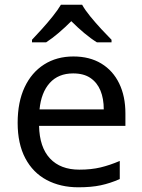

<svg xmlns="http://www.w3.org/2000/svg" viewBox="-20 -786 604 816"><path d="M292 -546Q361 -546 410.5 -516Q460 -486 486.5 -431.5Q513 -377 513 -304V-251H146Q148 -160 192.5 -112.5Q237 -65 317 -65Q368 -65 407.5 -74.5Q447 -84 489 -102V-25Q448 -7 408 1.5Q368 10 313 10Q237 10 178.5 -21Q120 -52 87.5 -113.5Q55 -175 55 -264Q55 -352 84.5 -415Q114 -478 167.5 -512Q221 -546 292 -546ZM291 -474Q228 -474 191.5 -433.5Q155 -393 148 -321H421Q421 -367 407 -401Q393 -435 364.5 -454.5Q336 -474 291 -474ZM329 -766Q341 -744 363.5 -716.5Q386 -689 410.5 -662.5Q435 -636 454 -617V-606H392Q366 -622 338 -645.5Q310 -669 283 -696Q256 -669 229 -646Q202 -623 176 -606H116V-617Q135 -637 158.5 -663Q182 -689 204 -716.5Q226 -744 239 -766Z"/></svg>

Font: Noto Sans Lao Looped
Style: Regular
Weight: 400
Designer: Mark Frömberg, Ben Mitchell
Foundry: The Fontpad Ltd
Version: Version 1.001